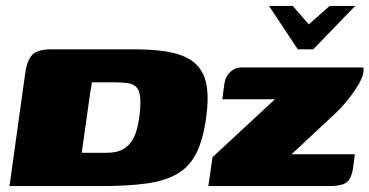

<svg xmlns="http://www.w3.org/2000/svg" viewBox="-20 -626 1243 646"><path d="M885 -606H965L1019 -544L1089 -606H1175L1034 -460H982ZM321 0Q276 0 235 0Q194 0 156.5 0Q119 0 83 0Q47 0 12 0L65 -381Q71 -423 88.5 -441.5Q106 -460 152 -460Q185 -460 218.5 -460Q252 -460 287 -460Q322 -460 359 -460Q396 -460 436 -460Q511 -460 561 -448.5Q611 -437 639 -410.5Q667 -384 675 -339Q683 -294 673 -226Q663 -155 640.5 -110.5Q618 -66 578 -42Q538 -18 475.5 -9Q413 0 321 0ZM340 -112Q367 -112 386 -120Q405 -128 417.5 -143.5Q430 -159 437 -180Q444 -201 448 -227Q454 -270 452 -295Q450 -320 440 -331.5Q430 -343 411.5 -346Q393 -349 365 -349Q356 -349 346.5 -349Q337 -349 327 -349Q317 -349 307.5 -349Q298 -349 289 -349Q288 -342 287 -334Q286 -326 284 -318L255 -112Q266 -112 276.5 -112Q287 -112 297.5 -112Q308 -112 319 -112Q330 -112 340 -112ZM961 -107H1174L1168 -62Q1163 -25 1146 -12.5Q1129 0 1091 0H681L695 -97L905 -292H728L735 -345Q739 -370 755.5 -384.5Q772 -399 790 -399H1203Q1206 -378 1190.5 -349.5Q1175 -321 1153 -293.5Q1131 -266 1112 -248Z"/></svg>

Font: Genos Black
Style: Italic
Weight: 900
Italic angle: -8°
Version: Version 1.010